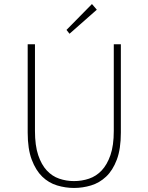

<svg xmlns="http://www.w3.org/2000/svg" viewBox="-20 -917 734 950"><path d="M435 -897 309 -769 324 -750 459 -869ZM346 13Q389 13 430.5 0.5Q472 -12 505 -43Q538 -74 558 -127Q578 -180 578 -261V-698H543V-269Q543 -197 526.5 -149.5Q510 -102 483 -73.5Q456 -45 420.5 -33Q385 -21 346 -21Q308 -21 273 -33Q238 -45 211.5 -73.5Q185 -102 169 -149.5Q153 -197 153 -269V-698H117V-261Q117 -180 137 -127Q157 -74 189 -43Q221 -12 262.5 0.5Q304 13 346 13Z"/></svg>

Font: Spoqa Han Sans Neo Thin
Style: Regular
Weight: 100
Designer: [Spoqa Han Sans Neo] Dong-huui Kim  Younghwa Kang  Yujin Lee  [Noto Sans] Ryoko NISHIZUKA  (kana & ideographs); Paul D. 
Foundry: Spoqa (http://www.spoqa-han-sans.com)
Version: Version 1.100;hotconv 1.0.109;makeotfexe 2.5.65596